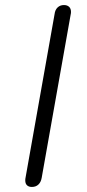

<svg xmlns="http://www.w3.org/2000/svg" viewBox="-20 -730 344 760"><path d="M80 -16Q80 -22 81 -26L196 -674Q198 -691 208 -700.5Q218 -710 233 -710Q246 -710 253.5 -703Q261 -696 261 -683Q261 -677 260 -674L145 -26Q142 -9 132 0.5Q122 10 106 10Q94 10 87 3.5Q80 -3 80 -16Z"/></svg>

Font: Kodchasan Light
Style: Italic
Weight: 300
Italic angle: -10°
Version: Version 1.000; ttfautohint (v1.6)